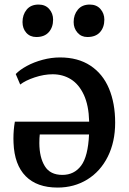

<svg xmlns="http://www.w3.org/2000/svg" viewBox="-20 -827 576 858"><path d="M40 0ZM152.3 -806.6H152.8Q182.6 -806.6 200 -786.6Q217.3 -766.6 217.3 -739.3Q217.3 -705.1 198 -683.3Q178.7 -661.6 142.6 -661.6H142.1Q114.3 -661.6 97.4 -680.7Q80.6 -699.7 80.6 -728.5Q80.6 -761.2 99.1 -783.9Q117.7 -806.6 152.3 -806.6ZM380.9 -806.6H381.3Q411.6 -806.6 429 -786.6Q446.3 -766.6 446.3 -739.3Q446.3 -705.1 427 -683.3Q407.7 -661.6 370.6 -661.6H370.1Q343.3 -661.6 326.2 -681.2Q309.1 -700.7 309.1 -728.5Q309.1 -761.2 327.9 -783.9Q346.7 -806.6 380.9 -806.6ZM378.4 -283.2V-284.7Q376.5 -356.4 354.5 -403.6Q332.5 -450.7 296.6 -472.9Q260.7 -495.1 215.3 -495.1Q176.8 -495.1 135 -481.2Q93.3 -467.3 70.3 -449.2L50.3 -496.1Q68.4 -515.1 99.9 -532.2Q131.3 -549.3 170.4 -559.8Q209.5 -570.3 248 -570.3Q328.6 -570.3 384 -533.7Q439.5 -497.1 467 -431.4Q494.6 -365.7 494.6 -278.8Q494.6 -192.9 461.7 -127Q428.7 -61 370.1 -24.9Q311.5 11.2 237.3 11.2Q145 11.2 94.7 -39.8Q44.4 -90.8 40.5 -188L40 -207Q40 -247.1 46.4 -283.2ZM157.7 -226.1Q155.8 -210.9 155.8 -187Q156.2 -123.5 180.2 -84.5Q204.1 -45.4 258.8 -45.4Q311.5 -45.4 342.5 -86.7Q373.5 -127.9 377.9 -226.1Z"/></svg>

Font: Merriweather
Style: Regular
Weight: 400
Designer: Eben Sorkin
Foundry: Eben Sorkin
Version: Version 1.584; ttfautohint (v1.6)